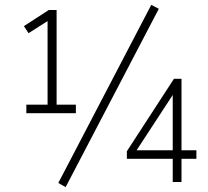

<svg xmlns="http://www.w3.org/2000/svg" viewBox="-20 -746 853 787"><path d="M88 -282V-317H175V-671H193L97 -610L78 -639L180 -705H212V-317H291V-282ZM249 21 219 4 600 -726 631 -710ZM688 0V-95H500V-126L693 -423H724V-130H785V-95H724V0ZM688 -130V-372H698L532 -118V-130Z"/></svg>

Font: Nunito Sans 12pt ExtraLight SemiCondensed
Style: Regular
Weight: 200
Width: 4
Version: Version 3.101;gftools[0.9.27]